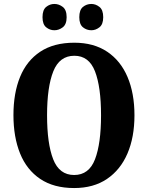

<svg xmlns="http://www.w3.org/2000/svg" viewBox="-20 -941 748 971"><path d="M355 10Q252 10 183.5 -36Q115 -82 81.5 -165Q48 -248 48 -359Q48 -470 81.5 -552Q115 -634 183.5 -679.5Q252 -725 356 -725Q454 -725 522 -679.5Q590 -634 625 -551.5Q660 -469 660 -358Q660 -247 624.5 -164.5Q589 -82 521 -36Q453 10 355 10ZM355 -56Q430 -56 460.5 -135.5Q491 -215 491 -358Q491 -501 460.5 -580Q430 -659 356 -659Q281 -659 249.5 -580Q218 -501 218 -358Q218 -215 249 -135.5Q280 -56 355 -56ZM442 -788Q418 -788 399.5 -803Q381 -818 381 -854Q381 -891 399.5 -906Q418 -921 442 -921Q464 -921 483 -906Q502 -891 502 -854Q502 -818 483 -803Q464 -788 442 -788ZM255 -788Q232 -788 213.5 -803Q195 -818 195 -854Q195 -891 213.5 -906Q232 -921 255 -921Q278 -921 297.5 -906Q317 -891 317 -854Q317 -818 297.5 -803Q278 -788 255 -788Z"/></svg>

Font: Noto Serif Tamil Condensed ExtraBold
Style: Regular
Weight: 800
Width: 3
Designer: Indian Type Foundry, Tom Grace, and the Monotype Design Team
Foundry: Monotype Imaging Inc.
Version: Version 2.004; ttfautohint (v1.8.4.7-5d5b)